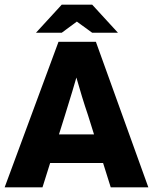

<svg xmlns="http://www.w3.org/2000/svg" viewBox="-23 -807 659 827"><path d="M0 0ZM160 0H-3L229 -627H390L616 0H454L421 -105H193ZM306 -473Q298 -445 288.5 -413.5Q279 -382 257 -311L231 -228H382L356 -311Q343 -349 330 -391.5Q317 -434 306 -473ZM485 -666H374L308 -714L243 -666H132L243 -787H374Z"/></svg>

Font: Blinker
Style: Bold
Weight: 700
Designer: Juergen Huber
Foundry: supertype
Version: Version 1.015;PS 1.15;hotconv 1.0.88;makeotf.lib2.5.647800; 